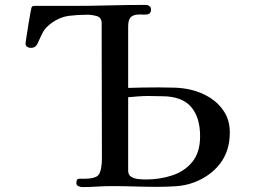

<svg xmlns="http://www.w3.org/2000/svg" viewBox="-20 -759 1040 782"><path d="M795 -204Q795 -282 757.5 -324.5Q720 -367 640 -367Q627 -367 613.5 -367.5Q600 -368 586 -368Q565 -368 544 -366.5Q523 -365 502 -363V-64Q502 -46 515 -38.5Q528 -31 545.5 -29.5Q563 -28 575 -28Q632 -28 682.5 -45Q733 -62 764 -100.5Q795 -139 795 -204ZM916 -219Q916 -145 877 -93.5Q838 -42 770 -16Q735 -3 696.5 -0.5Q658 2 621 2Q575 2 528.5 0.5Q482 -1 435 -1Q405 -1 374.5 1Q344 3 314 3Q307 3 299 -1Q291 -5 291 -14Q291 -31 302.5 -31Q314 -31 325 -31Q356 -31 372.5 -39.5Q389 -48 393 -82Q395 -96 395 -110Q395 -124 395 -137Q395 -269 394.5 -401Q394 -533 394 -664Q394 -688 374 -693.5Q354 -699 336 -699Q296 -699 260.5 -694.5Q225 -690 191 -666Q165 -647 155.5 -629Q146 -611 134 -584Q126 -564 106 -564Q98 -564 91 -568Q84 -572 84 -582Q84 -585 87.5 -607.5Q91 -630 95.5 -658Q100 -686 104 -707.5Q108 -729 109 -730Q111 -734 115.5 -734.5Q120 -735 124 -735H273Q348 -735 423.5 -737Q499 -739 574 -739Q582 -739 588.5 -734Q595 -729 595 -721Q595 -707 587.5 -703Q580 -699 569 -699.5Q558 -700 549 -700Q523 -700 512.5 -689Q502 -678 502 -651V-401Q533 -402 563.5 -402.5Q594 -403 625 -403Q657 -403 690.5 -402Q724 -401 755 -394Q799 -384 835.5 -361Q872 -338 894 -302.5Q916 -267 916 -219Z"/></svg>

Font: Kaisei HarunoUmi Medium
Style: Regular
Weight: 500
Designer: Font-Kai, 金井和夫
Foundry: KAZUO KANAI
Version: Version 5.003